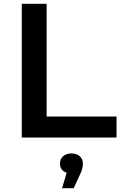

<svg xmlns="http://www.w3.org/2000/svg" viewBox="-20 -720 639 1005"><path d="M94 -700H224V-110H590V0H94ZM414 136Q414 164 398 195L366 265H305L329 184Q294 173 294 136Q294 112 310.5 97.5Q327 83 354 83Q381 83 397.5 98Q414 113 414 136Z"/></svg>

Font: APTA Sans SemiBold
Style: Bold
Weight: 600
Version: Version 7.200